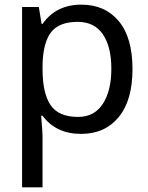

<svg xmlns="http://www.w3.org/2000/svg" viewBox="-20 -566 635 826"><path d="M330 -546Q432 -546 491 -475Q550 -404 550 -269Q550 -134 490.5 -62Q431 10 329 10Q221 10 163 -68H157Q163 1 163 20V240H75V-536H147L159 -463H163Q221 -546 330 -546ZM314 -472Q234 -472 199.5 -427Q165 -382 163 -286V-269Q163 -165 197.5 -114Q232 -63 316 -63Q386 -63 422.5 -119.5Q459 -176 459 -270Q459 -365 422.5 -418.5Q386 -472 314 -472Z"/></svg>

Font: Advent Sans Logo
Style: Regular
Weight: 400
Designer: Types & Symbols
Foundry: Types & Symbols
Version: Version 1.002